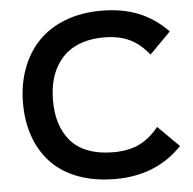

<svg xmlns="http://www.w3.org/2000/svg" viewBox="-56 -876 947 943"><g transform="rotate(-5 417.5 -405.0)"><path d="M701.2 -227.1 805.2 -124Q677.2 9.8 476.1 9.8Q374 9.8 293.7 -20Q213.4 -49.8 161.4 -104Q109.4 -158.2 82.3 -233.2Q55.2 -308.1 55.2 -399.9Q55.2 -491.2 83.3 -568.1Q111.3 -645 163.8 -700.9Q216.3 -756.8 296.6 -788.3Q377 -819.8 477.1 -819.8Q579.6 -819.8 659.7 -787.8Q739.7 -755.9 804.2 -689L700.2 -584Q656.7 -638.2 604.7 -663.1Q552.7 -688 478 -688Q421.4 -688 375.5 -673.6Q329.6 -659.2 297.9 -633.5Q266.1 -607.9 244.6 -571.8Q223.1 -535.6 213.1 -492.7Q203.1 -449.7 203.1 -399.9Q203.1 -338.4 218.5 -289.1Q233.9 -239.7 265.9 -201.7Q297.9 -163.6 351.6 -142.8Q405.3 -122.1 477.1 -122.1Q551.8 -122.1 604.2 -147.2Q656.7 -172.4 701.2 -227.1Z"/></g></svg>

Font: Sinkin Sans 600 SemiBold
Style: Regular
Weight: 600
Designer: Keith Bates
Foundry: K-Type
Version: Sinkin Sans (version 1.0)  by Keith Bates   •   © 2014   www